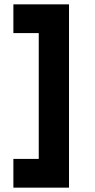

<svg xmlns="http://www.w3.org/2000/svg" viewBox="-20 -732 438 882"><path d="M41.5 130V-2H158V-580H41.5V-712H297V130Z"/></svg>

Font: Overpass ExtraBold
Style: Regular
Weight: 800
Designer: Delve Withrington, Dave Bailey, Thomas Jockin
Foundry: Delve Fonts LLC
Version: Version 4.000; ttfautohint (v1.8.3)